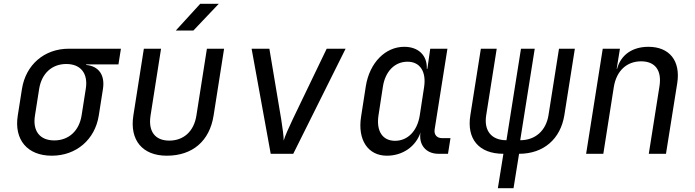

<svg xmlns="http://www.w3.org/2000/svg" viewBox="-20 -805 3640 1005"><path d="M251 10C379 10 477 -74 497 -200L519 -340C530 -412 497 -459 431 -465V-468H600L613 -550H340C212 -550 115 -466 95 -340L73 -200C53 -74 123 10 251 10ZM264 -70C188 -70 150 -120 163 -200L185 -340C198 -420 251 -470 327 -470C403 -470 442 -420 429 -340L407 -200C394 -120 340 -70 264 -70Z M900 -645H992L1125 -785H1028ZM853 10C988 10 1077 -67 1098 -200L1153 -550H1063L1008 -200C995 -117 941 -69 866 -69C792 -69 755 -117 768 -200L823 -550H733L678 -200C658 -71 726 10 853 10Z M1397 0H1515L1789 -550H1690L1512 -180C1491 -136 1471 -91 1465 -69C1465 -92 1459 -136 1452 -180L1390 -550H1297Z M2005 10C2088 10 2156 -38 2181 -111C2171 -48 2209 0 2275 0H2325L2338 -82H2293C2267 -82 2251 -100 2255 -127L2322 -550H2232L2217 -445H2214C2217 -514 2171 -560 2096 -560C1997 -560 1915 -477 1895 -355L1870 -194C1851 -73 1906 10 2005 10ZM2048 -68C1982 -68 1949 -119 1961 -200L1984 -350C1996 -431 2046 -482 2113 -482C2178 -482 2212 -431 2200 -350L2177 -200C2164 -119 2114 -68 2048 -68Z M2586 180H2668L2697 0C2826 0 2914 -78 2934 -202L2989 -550H2906L2851 -202C2838 -121 2782 -71 2703 -71L2779 -550H2707L2631 -71C2552 -71 2512 -121 2525 -202L2580 -550H2497L2442 -202C2422 -78 2486 0 2615 0Z M3048 0H3138L3193 -350C3207 -435 3261 -484 3336 -484C3408 -484 3445 -438 3432 -354L3376 0H3466L3525 -370C3543 -487 3484 -560 3374 -560C3290 -560 3230 -518 3210 -445H3208L3225 -550H3135Z"/></svg>

Font: JetBrains Mono
Style: Italic
Weight: 400
Italic angle: -9°
Monospace: yes
Designer: Philipp Nurullin, Konstantin Bulenkov
Foundry: JetBrains
Version: Version 2.305